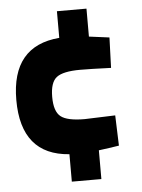

<svg xmlns="http://www.w3.org/2000/svg" viewBox="-49 -610 535 725"><g transform="rotate(-5 218.5 -248.0)"><path d="M194 75V-29Q12 -42 12 -250Q12 -455 194 -470V-571H306V-465L383 -455L379 -340Q300 -343 262 -343Q197 -343 172.5 -324Q148 -305 148 -250Q148 -195 172.5 -175.5Q197 -156 263 -156L379 -160L383 -45Q346 -39 306 -34V75Z"/></g></svg>

Font: TypoPRO Titillium Text
Style: 999 wt
Weight: 900
Designer: Accademia di Belle Arti di Urbino and others
Foundry: Accademia di Belle Arti di Urbino and others.
Version: Version 25.000